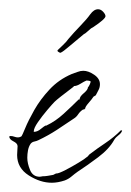

<svg xmlns="http://www.w3.org/2000/svg" viewBox="-20 -390 284 415"><path d="M92 5Q67 5 42 -11Q17 -27 17 -55Q17 -60 17.5 -65Q18 -70 18 -74Q18 -80 9 -84.5Q0 -89 0 -95Q1 -96 3 -96Q7 -96 11 -94.5Q15 -93 19 -93Q22 -93 26 -95Q28 -97 34.5 -113Q41 -129 54 -152Q67 -175 87 -196.5Q107 -218 135 -230Q141 -232 147.5 -234.5Q154 -237 160 -237Q171 -237 183.5 -228.5Q196 -220 196 -208Q196 -201 193 -195.5Q190 -190 187 -184L182 -181Q179 -176 171.5 -167.5Q164 -159 164 -155Q164 -155 163.5 -155Q163 -155 163 -154L159 -153Q153 -149 149 -143Q145 -137 140 -134Q121 -121 102.5 -109Q84 -97 63 -87Q59 -85 54 -84Q49 -83 46 -79Q42 -73 40.5 -65Q39 -57 39 -49Q39 -37 45 -22.5Q51 -8 66 -8Q68 -8 69.5 -8.5Q71 -9 72 -9Q78 -9 83.5 -10Q89 -11 95 -12L101 -15H102Q107 -15 121.5 -22.5Q136 -30 150 -38.5Q164 -47 167 -50Q169 -51 170.5 -53Q172 -55 173 -56Q190 -69 208 -81Q226 -93 242 -109V-108H244Q243 -103 236.5 -98Q230 -93 227 -88Q216 -68 192 -50Q168 -32 148 -19Q141 -14 134.5 -8.5Q128 -3 120 0Q105 5 92 5ZM53 -105Q61 -105 68.5 -111.5Q76 -118 80 -119L81 -118V-119Q100 -128 117.5 -144Q135 -160 150 -175H152Q152 -181 161 -188.5Q170 -196 170 -201Q172 -203 174 -207.5Q176 -212 176 -214Q173 -216 167 -216Q162 -214 154 -209Q146 -204 140 -204Q140 -203 130.5 -196Q121 -189 111 -181Q101 -173 98 -170Q93 -165 82 -152Q71 -139 62 -126Q53 -113 53 -106ZM111 -276H110Q109 -276 106 -278Q103 -280 105 -282Q107 -284 115.5 -292Q124 -300 128 -306Q139 -319 153.5 -334Q168 -349 175 -359Q183 -370 192 -370Q198 -370 203 -364.5Q208 -359 208 -355Q208 -349 181 -331Q177 -329 176 -328L168 -321Q165 -318 161 -316Q145 -303 130.5 -290.5Q116 -278 111 -276Z"/></svg>

Font: Qwitcher Grypen
Style: Regular
Weight: 400
Designer: Robert E. Leuschke
Foundry: Robert E. Leuschke
Version: Version 1.100; ttfautohint (v1.8.3)